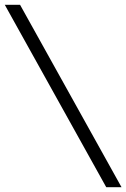

<svg xmlns="http://www.w3.org/2000/svg" viewBox="-20 -691 529 804"><path d="M488.8 92.8H424.8L0 -670.9H64Z"/></svg>

Font: Charis
Style: Italic
Weight: 400
Italic angle: -11°
Designer: Walt Agee, Miriam Martin, Annie Olsen, Victor Gaultney, Lorna Priest, Alan Ward, Bob Hallissy, Martin Hosken, Sharon Cor
Foundry: SIL Global
Version: Version 7.000